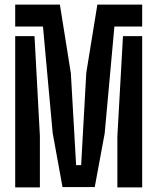

<svg xmlns="http://www.w3.org/2000/svg" viewBox="-20 -820 688 840"><path d="M253.5 -1.5 210.5 -237.5 168 -704H46.5V-800H242L290 -499.5L313 -97.5H335L357.5 -501.5L406 -800H602V-704H480.5L438 -236.5L394.5 -1.5ZM46.5 0V-662H131L154.5 -225.5V0ZM493.5 0V-224L518 -662H602V0Z"/></svg>

Font: Big Shoulders Stencil Display Thin
Style: Bold
Weight: 700
Version: Version 2.001